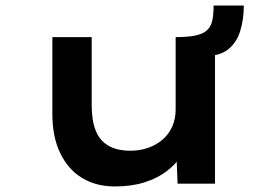

<svg xmlns="http://www.w3.org/2000/svg" viewBox="-20 -663 971 693"><path d="M395 10Q327 10 276.5 -20.5Q226 -51 197.5 -110Q169 -169 169 -251V-529H311V-282Q311 -228 325.5 -191.5Q340 -155 371.5 -137Q403 -119 451 -119Q484 -119 513.5 -129Q543 -139 566 -158.5Q589 -178 601.5 -206Q614 -234 614 -268V-529Q658 -529 686 -535Q714 -541 728 -554.5Q742 -568 746.5 -590Q751 -612 751 -643H860Q860 -593 847 -551Q834 -509 803 -484.5Q772 -460 719 -461L756 -494V0H621L616 -125L632 -98Q615 -71 582 -45.5Q549 -20 502 -5Q455 10 395 10Z"/></svg>

Font: Lexend Tera SemiBold
Style: Regular
Weight: 600
Version: Version 1.007